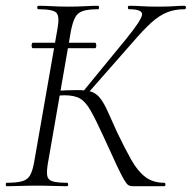

<svg xmlns="http://www.w3.org/2000/svg" viewBox="-24 -645 664 665"><path d="M90 -478Q87 -478 86 -482.5Q85 -487 86 -492Q87 -497 90 -497H305Q308 -497 309 -492Q310 -487 309 -482.5Q308 -478 305 -478ZM435 0Q427 0 421 -3.5Q415 -7 406 -22Q397 -37 380.5 -72Q364 -107 335 -171Q308 -230 290.5 -261Q273 -292 253.5 -303.5Q234 -315 199 -315Q189 -315 178.5 -314Q168 -313 157 -312L159 -330Q215 -333 244 -333Q274 -333 291.5 -327.5Q309 -322 322 -306Q335 -290 348 -261.5Q361 -233 382 -186Q409 -130 431 -91Q453 -52 479.5 -32Q506 -12 544 -12Q549 -12 549 -6Q549 0 544 0ZM0 0Q-4 0 -4 -6Q-4 -12 0 -12Q35 -12 53.5 -17.5Q72 -23 80.5 -38.5Q89 -54 94 -82L175 -545Q183 -588 171.5 -600.5Q160 -613 109 -613Q105 -613 105 -619Q105 -625 109 -625Q131 -625 157 -623.5Q183 -622 212 -622Q244 -622 270.5 -623.5Q297 -625 316 -625Q319 -625 319 -619Q319 -613 316 -613Q282 -613 263.5 -607Q245 -601 236.5 -585Q228 -569 222 -540L142 -80Q137 -51 139.5 -36.5Q142 -22 158 -17Q174 -12 208 -12Q212 -12 212 -6Q212 0 208 0Q186 0 160 -1Q134 -2 104 -2Q74 -2 47 -1Q20 0 0 0ZM276 -317 262 -326 412 -509Q465 -574 468 -593.5Q471 -613 423 -613Q419 -613 419 -619Q419 -625 423 -625Q446 -625 467.5 -623.5Q489 -622 524 -622Q559 -622 578.5 -623.5Q598 -625 615 -625Q620 -625 620 -619Q620 -613 615 -613Q581 -613 554 -602Q527 -591 499.5 -566Q472 -541 436 -499Z"/></svg>

Font: Cormorant Garamond Light
Style: Italic
Weight: 300
Italic angle: -10°
Designer: Christian Thalmann (Catharsis Fonts)
Foundry: Catharsis Fonts
Version: Version 4.001